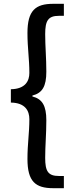

<svg xmlns="http://www.w3.org/2000/svg" viewBox="-20 -816 395 1007"><path d="M259 171H315V107H289C232 107 217 82 217 12C217 -53 223 -111 223 -185C223 -261 202 -297 150 -310V-315C202 -328 223 -363 223 -440C223 -514 217 -572 217 -637C217 -707 232 -733 289 -733H315V-796H259C166 -796 124 -761 124 -643C124 -562 134 -508 134 -433C134 -392 113 -349 37 -348V-278C113 -277 134 -234 134 -191C134 -117 124 -63 124 18C124 136 166 171 259 171Z"/></svg>

Font: Source Han Sans KR Medium
Style: Regular
Weight: 500
Designer: Ryoko NISHIZUKA (kana & ideographs); Paul D. Hunt (Latin, Greek & Cyrillic); Wenlong ZHANG (bopomofo); Sandoll Communica
Foundry: Adobe Systems Incorporated
Version: Version 1.001;PS 1.001;hotconv 1.0.78;makeotf.lib2.5.61930